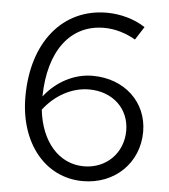

<svg xmlns="http://www.w3.org/2000/svg" viewBox="-52 -758 716 815"><g transform="rotate(5 306.0 -350.5)"><path d="M331 10C467 10 568 -88 568 -221C568 -347 470 -439 334 -439C257 -439 181 -400 129 -333C132 -528 221 -646 365 -646C411 -646 458 -632 499 -608L535 -664C490 -694 429 -711 371 -711C182 -711 57 -558 57 -326C57 -129 170 10 331 10ZM324 -380C425 -380 496 -313 496 -219C496 -124 425 -53 330 -53C223 -53 146 -142 131 -277C180 -341 251 -380 324 -380Z"/></g></svg>

Font: Red Hat Display
Style: Regular
Weight: 400
Designer: Pentagram, MCKL
Foundry: Pentagram, MCKL
Version: Version 1.023